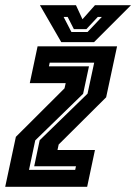

<svg xmlns="http://www.w3.org/2000/svg" viewBox="-30 -718 524 738"><path d="M-10 0 31 -192 218 -378.5 222.5 -398.5H84.5L114.5 -540H420L378 -344L195.5 -162.5L191 -141.5H335L305 0ZM81.5 -65H259L262 -79H101.5L122.5 -179L306.5 -358L332 -477H161L158 -463H312L289.5 -357.5L105.5 -178.5ZM205.5 -556 123.5 -698H262L287 -644L335 -698H473.5L331.5 -556ZM244.5 -595H306.5L361.5 -653H346L302 -606H254L230 -653H214.5Z"/></svg>

Font: Tourney Condensed Regular
Style: Bold Italic
Weight: 700
Width: 3
Italic angle: -12°
Designer: Tyler Finck
Foundry: Etcetera Type Co
Version: Version 1.010; ttfautohint (v1.8.3)